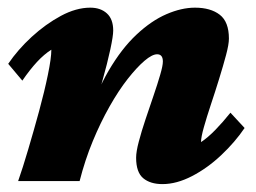

<svg xmlns="http://www.w3.org/2000/svg" viewBox="-20 -463 654 491"><path d="M395.5 7.8Q364.3 7.8 346.2 -7.3Q328.1 -22.5 328.1 -59.6Q328.1 -75.2 335 -101.1Q341.8 -127 352.1 -157.7Q362.3 -188.5 372.6 -218.3Q382.8 -248 389.6 -271.5Q396.5 -294.9 396.5 -305.7Q396.5 -324.2 381.8 -324.2Q369.1 -324.2 349.6 -307.6Q330.1 -291 306.6 -261.2Q283.2 -231.4 260.3 -190.9Q237.3 -150.4 217.3 -102.1Q197.3 -53.7 183.6 0H26.4Q38.1 -33.2 52.2 -81.1Q66.4 -128.9 80.1 -179.2Q93.8 -229.5 102.5 -272Q111.3 -314.5 111.3 -335.9Q92.8 -324.2 74.7 -304.7Q56.6 -285.2 37.1 -256.8L1 -299.8Q25.4 -335.9 61 -368.7Q96.7 -401.4 135.7 -422.4Q174.8 -443.4 210.9 -443.4Q237.3 -443.4 253.4 -428.7Q269.5 -414.1 269.5 -384.8Q269.5 -371.1 262.2 -336.9Q254.9 -302.7 241.2 -253.9Q227.5 -205.1 207 -146.5H201.2Q224.6 -225.6 257.8 -282.2Q291 -338.9 329.1 -374.5Q367.2 -410.2 405.8 -426.8Q444.3 -443.4 478.5 -443.4Q518.6 -443.4 542 -425.3Q565.4 -407.2 565.4 -364.3Q565.4 -349.6 558.1 -322.3Q550.8 -294.9 540.5 -261.7Q530.3 -228.5 519.5 -196.3Q508.8 -164.1 501.5 -138.2Q494.1 -112.3 494.1 -99.6Q511.7 -111.3 530.8 -130.9Q549.8 -150.4 569.3 -174.8L605.5 -135.7Q581.1 -99.6 545.9 -66.4Q510.7 -33.2 471.2 -12.7Q431.6 7.8 395.5 7.8Z"/></svg>

Font: Crimson Pro Black
Style: Italic
Weight: 900
Italic angle: -12°
Designer: Jacques Le Bailly
Foundry: Baron von Fonthausen
Version: Version 1.003